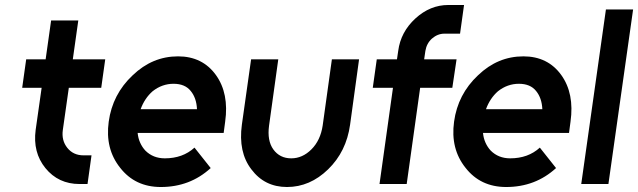

<svg xmlns="http://www.w3.org/2000/svg" viewBox="-20 -738 2559 770"><path d="M185 -656 163 -500H85L69 -386H147L123 -217Q111 -127 162 -64Q214 0 299 0H331L347 -115H315Q274 -115 250 -145Q226 -175 232 -217L256 -386H386L402 -500H272L294 -656Z M877 -205 883 -250Q899 -363 846 -437Q792 -512 694 -512Q591 -512 512 -436Q431 -360 416 -250Q401 -141 462 -65Q522 12 625 12Q742 12 825 -64L760 -146Q713 -103 641 -103Q594 -103 563 -134Q550 -148 542 -166Q534 -184 532 -205ZM676 -402Q722 -402 745 -373Q768 -345 770 -300H544Q560 -344 592 -372Q630 -402 676 -402Z M987 -500 950 -238Q935 -128 988 -59Q1041 12 1131 12Q1223 12 1296 -59Q1369 -130 1384 -238L1420 -500H1311L1274 -234Q1265 -175 1229 -139Q1193 -103 1148 -103Q1102 -103 1076 -139Q1051 -174 1059 -234L1096 -500Z M1778 -718Q1705 -718 1646 -664Q1587 -610 1577 -534L1572 -500H1491L1475 -386H1556L1502 0H1611L1665 -386H1794L1811 -500H1681L1686 -534Q1691 -564 1712 -583Q1735 -603 1762 -603H1825L1841 -718Z M2262 -205 2268 -250Q2284 -363 2231 -437Q2177 -512 2079 -512Q1976 -512 1897 -436Q1816 -360 1801 -250Q1786 -141 1847 -65Q1907 12 2010 12Q2127 12 2210 -64L2145 -146Q2098 -103 2026 -103Q1979 -103 1948 -134Q1935 -148 1927 -166Q1919 -184 1917 -205ZM2061 -402Q2107 -402 2130 -373Q2153 -345 2155 -300H1929Q1945 -344 1977 -372Q2015 -402 2061 -402Z M2410 -700 2311 0H2420L2519 -700Z"/></svg>

Font: Unageo
Style: SemiBold-Italic
Weight: 600
Designer: Richard Sepsi
Foundry: Richard Sepsi
Version: Version 2.000